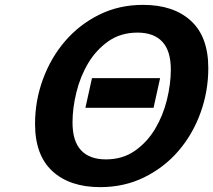

<svg xmlns="http://www.w3.org/2000/svg" viewBox="-20 -755 876 789"><path d="M124 -246Q124 -341 156.5 -429.5Q189 -518 247.5 -586Q306 -654 387.5 -694.5Q469 -735 568 -735Q693 -735 764.5 -669.5Q836 -604 836 -475Q836 -380 804 -291.5Q772 -203 713.5 -135Q655 -67 573 -26.5Q491 14 392 14Q267 14 195.5 -51.5Q124 -117 124 -246ZM415 -100Q484 -100 534.5 -135.5Q585 -171 617.5 -225.5Q650 -280 666 -345Q682 -410 682 -469Q682 -546 647 -583.5Q612 -621 545 -621Q476 -621 425.5 -585.5Q375 -550 342.5 -495.5Q310 -441 294 -376Q278 -311 278 -252Q278 -175 313 -137.5Q348 -100 415 -100ZM331 -312 358 -434H638L611 -312Z"/></svg>

Font: Perun
Style: Bold Italic
Weight: 700
Italic angle: -12°
Foundry: Copyright (c) Stefan Peev, Context Ltd, 2016
Version: Version 1.027